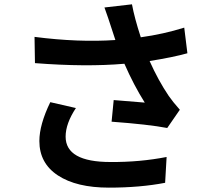

<svg xmlns="http://www.w3.org/2000/svg" viewBox="-20 -817 1017 893"><path d="M496.1 -693.4Q485.4 -727.5 465.8 -782.2L593.8 -796.9Q605.5 -733.4 634.8 -643.6Q740.2 -658.2 836.9 -688.5L851.6 -569.3Q786.1 -550.8 675.8 -533.2Q715.8 -443.4 764.6 -371.1Q784.2 -342.8 816.4 -306.6L757.8 -221.7Q670.9 -238.3 499 -251L508.8 -351.6Q649.4 -339.8 653.3 -339.8Q601.6 -421.9 558.6 -520.5Q379.9 -504.9 142.6 -523.4L140.6 -645.5Q345.7 -619.1 516.6 -630.9ZM163.1 -161.1Q163.1 -237.3 213.9 -341.8L333 -314.5Q285.2 -242.2 285.2 -181.6Q285.2 -63.5 494.1 -63.5Q629.9 -62.5 754.9 -86.9L748 33.2Q631.8 55.7 486.3 55.7Q335.9 55.7 249.5 -1Q163.1 -57.6 163.1 -161.1Z"/></svg>

Font: Min Sans Bold
Style: Regular
Weight: 700
Designer: Jinseong-Kim, NotoSansCJK, Nunito
Foundry: Jinseong-Kim
Version: Version 1.400;Glyphs 3.1.2 (3151)